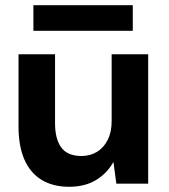

<svg xmlns="http://www.w3.org/2000/svg" viewBox="-20 -704 646 736"><path d="M245 12Q183 12 139.5 -14.5Q96 -41 73.5 -92.5Q51 -144 51 -219V-496H191V-232Q191 -171 215 -138.5Q239 -106 292 -106Q326 -106 352 -122Q378 -138 393 -168Q408 -198 408 -240V-496H548V0H426L415 -82H414Q390 -39 347.5 -13.5Q305 12 245 12ZM108 -586V-684H489V-586Z"/></svg>

Font: DM Sans 28pt ExtraBold
Style: Regular
Weight: 800
Version: Version 4.004;gftools[0.9.30]